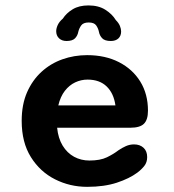

<svg xmlns="http://www.w3.org/2000/svg" viewBox="-20 -696 659 726"><path d="M309.5 10.5Q244.5 10.5 188 -18Q131.5 -46.5 96.8 -102Q62 -157.5 62 -239Q62 -300.5 82.2 -346.8Q102.5 -393 137 -424.5Q171.5 -456 216 -471.8Q260.5 -487.5 309.5 -487.5Q378 -487.5 429.8 -461Q481.5 -434.5 510.5 -387.5Q539.5 -340.5 539.5 -277.5Q539.5 -243 524.2 -228Q509 -213 473 -213H196Q200 -173 217 -145.2Q234 -117.5 260.2 -103.2Q286.5 -89 318 -89Q359 -89 384.2 -101.2Q409.5 -113.5 427.5 -127.5Q441.5 -137 456 -143.5Q470.5 -150 487 -150Q509 -150 522.8 -137.2Q536.5 -124.5 536.5 -102Q536.5 -82.5 526 -69Q515.5 -55.5 499 -43Q469.5 -21 421.8 -5.2Q374 10.5 309.5 10.5ZM200.5 -297.5H416.5Q410 -343.5 383.2 -369.2Q356.5 -395 311 -395Q286.5 -395 264.2 -384.5Q242 -374 225.2 -352.5Q208.5 -331 200.5 -297.5ZM399 -541Q376 -541 366.2 -551.5Q356.5 -562 354 -576Q351.5 -588.5 343.8 -599.8Q336 -611 315.5 -611Q295 -611 287 -599.8Q279 -588.5 276 -575.5Q273.5 -561.5 263.8 -551.2Q254 -541 231.5 -541Q214 -541 203.2 -551.2Q192.5 -561.5 192.5 -578Q192.5 -588.5 198.2 -601.2Q204 -614 217.5 -625.5Q231 -646.5 255 -661Q279 -675.5 314.5 -675.5Q352.5 -675.5 378.2 -659.2Q404 -643 418 -620Q429 -609 433.5 -597.8Q438 -586.5 438 -577Q438 -560.5 427.8 -550.8Q417.5 -541 399 -541Z"/></svg>

Font: Sono ExtraLight Monospace SemiBold
Style: Regular
Weight: 600
Version: Version 2.112